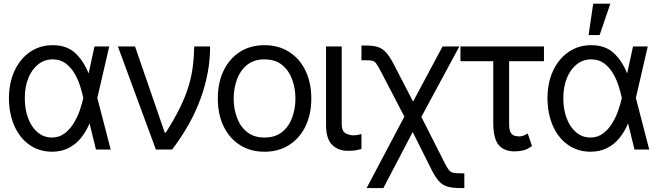

<svg xmlns="http://www.w3.org/2000/svg" viewBox="-20 -792 3486 1017"><path d="M253.9 11.7Q185.5 10.7 134.5 -25.9Q83.5 -62.5 55.7 -126.2Q27.8 -189.9 27.3 -272.5Q27.8 -355 57.4 -418Q86.9 -481 139.2 -516.8Q191.4 -552.7 258.8 -552.7Q334 -552.7 378.7 -510.7Q423.3 -468.8 449.2 -403.3H482.4L495.1 -274.4L566.4 0H488.3L420.9 -274.4Q415.5 -300.3 404.8 -334.7Q394 -369.1 375.5 -401.6Q356.9 -434.1 328.4 -455.8Q299.8 -477.5 258.8 -477.5Q215.8 -477.5 182.4 -451.2Q148.9 -424.8 130.1 -378.4Q111.3 -332 111.3 -271.5Q111.3 -212.4 129.2 -165.3Q147 -118.2 179.2 -91.1Q211.4 -64 253.9 -63.5Q293.5 -63.5 322.3 -85.4Q351.1 -107.4 371.1 -140.6Q391.1 -173.8 403.1 -209.2Q415 -244.6 420.9 -271.5L480.5 -545.9H558.6L495.1 -271.5L482.4 -137.7H454.1Q435.5 -93.8 408 -60.1Q380.4 -26.4 342.3 -7.3Q304.2 11.7 253.9 11.7Z M805.7 0 604.5 -545.9H695.3L852.5 -89.8H858.4Q904.3 -162.1 933.3 -221.7Q962.4 -281.2 978.5 -334.2Q994.6 -387.2 1001.2 -438.7Q1007.8 -490.2 1008.8 -545.9H1092.8Q1093.3 -409.2 1042.7 -270.3Q992.2 -131.3 891.6 0Z M1380.9 11.7Q1307.1 11.7 1251.5 -23.4Q1195.8 -58.6 1164.8 -122.1Q1133.8 -185.5 1133.8 -269.5Q1133.8 -355 1164.8 -418.7Q1195.8 -482.4 1251.5 -517.6Q1307.1 -552.7 1380.9 -552.7Q1455.1 -552.7 1510.7 -517.6Q1566.4 -482.4 1597.7 -418.7Q1628.9 -355 1628.9 -269.5Q1628.9 -185.5 1597.7 -122.1Q1566.4 -58.6 1510.7 -23.4Q1455.1 11.7 1380.9 11.7ZM1380.9 -63.5Q1437.5 -63.5 1473.6 -92.3Q1509.8 -121.1 1527.3 -168.2Q1544.9 -215.3 1544.9 -269.5Q1544.9 -324.7 1527.3 -372.1Q1509.8 -419.4 1473.6 -448.5Q1437.5 -477.5 1380.9 -477.5Q1325.2 -477.5 1289.1 -448.5Q1252.9 -419.4 1235.4 -372.1Q1217.8 -324.7 1217.8 -269.5Q1217.8 -215.3 1235.4 -168.2Q1252.9 -121.1 1289.1 -92.3Q1325.2 -63.5 1380.9 -63.5Z M1707 -545.9H1790V-134.8Q1790.5 -96.7 1810.5 -85.9Q1830.6 -75.2 1852.5 -75.2Q1863.8 -75.2 1876.5 -77.6Q1889.2 -80.1 1894.5 -82V-2.9Q1883.8 0.5 1866.5 3.9Q1849.1 7.3 1823.2 6.8Q1772.9 7.3 1739.7 -24.4Q1706.5 -56.2 1707 -134.8Z M1921.9 204.1 2147.5 -222.7H2186.5L2336.9 74.2Q2349.1 98.6 2358.6 109.6Q2368.2 120.6 2381.6 123.3Q2395 126 2418.9 126H2439.5V204.1H2418.9Q2378.4 204.1 2352.3 197Q2326.2 189.9 2306.9 169.7Q2287.6 149.4 2267.6 110.4L2166 -92.8L2010.7 204.1ZM2134.8 -149.4 1997.1 -414.1Q1982.4 -442.4 1973.4 -454.8Q1964.4 -467.3 1952.1 -470.2Q1939.9 -473.1 1915 -472.7H1894.5V-550.8H1915Q1955.6 -551.3 1981 -543.2Q2006.3 -535.2 2025.6 -513.4Q2044.9 -491.7 2066.4 -450.2L2168 -253.9L2324.2 -545.9H2413.1L2199.2 -149.4Z M2861.3 -545.9V-467.8H2418.9V-545.9ZM2592.8 -545.9H2676.8V-131.8Q2677.2 -101.1 2686 -88.1Q2694.8 -75.2 2707.5 -72.5Q2720.2 -69.8 2731.4 -69.3Q2744.1 -69.8 2755.9 -75Q2767.6 -80.1 2775.4 -85L2797.9 -18.6Q2773.4 -0.5 2751.2 4.6Q2729 9.8 2705.1 9.8Q2649.9 9.8 2621.6 -23.9Q2593.3 -57.6 2592.8 -136.7Z M3106.4 11.7Q3038.1 10.7 2987.1 -25.9Q2936 -62.5 2908.2 -126.2Q2880.4 -189.9 2879.9 -272.5Q2880.4 -355 2909.9 -418Q2939.5 -481 2991.7 -516.8Q3043.9 -552.7 3111.3 -552.7Q3186.5 -552.7 3231.2 -510.7Q3275.9 -468.8 3301.8 -403.3H3335L3347.7 -274.4L3418.9 0H3340.8L3273.4 -274.4Q3268.1 -300.3 3257.3 -334.7Q3246.6 -369.1 3228 -401.6Q3209.5 -434.1 3180.9 -455.8Q3152.3 -477.5 3111.3 -477.5Q3068.4 -477.5 3034.9 -451.2Q3001.5 -424.8 2982.7 -378.4Q2963.9 -332 2963.9 -271.5Q2963.9 -212.4 2981.7 -165.3Q2999.5 -118.2 3031.7 -91.1Q3064 -64 3106.4 -63.5Q3146 -63.5 3174.8 -85.4Q3203.6 -107.4 3223.6 -140.6Q3243.7 -173.8 3255.6 -209.2Q3267.6 -244.6 3273.4 -271.5L3333 -545.9H3411.1L3347.7 -271.5L3335 -137.7H3306.6Q3288.1 -93.8 3260.5 -60.1Q3232.9 -26.4 3194.8 -7.3Q3156.7 11.7 3106.4 11.7ZM3097.7 -606.4 3122.1 -772.5H3212.9L3156.2 -606.4Z"/></svg>

Font: Inter Tight
Style: Regular
Weight: 400
Designer: Rasmus Andersson
Foundry: rsms
Version: Version 3.002